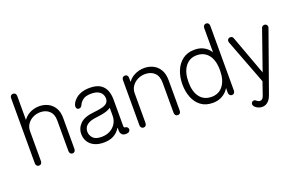

<svg xmlns="http://www.w3.org/2000/svg" viewBox="-106 -1186 2898 1858"><g transform="rotate(-20 1342.5 -257.5)"><path d="M106 10Q92 10 83.5 0Q75 -10 75 -25V-696Q75 -711 83.5 -720.5Q92 -730 106 -730Q121 -730 129.5 -720.5Q138 -711 138 -696V-412L126 -430Q154 -480 201 -505Q248 -530 302 -530Q352 -530 393 -509Q434 -488 458.5 -447Q483 -406 483 -344V-25Q483 -10 474.5 0Q466 10 452 10Q438 10 429.5 0Q421 -10 421 -25V-342Q421 -405 385 -438.5Q349 -472 292 -472Q251 -472 215.5 -454Q180 -436 159 -404.5Q138 -373 138 -332V-25Q138 -10 129.5 0Q121 10 106 10Z M773 15Q715 15 675 -5Q635 -25 614.5 -59.5Q594 -94 594 -137Q594 -198 639 -242Q684 -286 788 -295Q837 -300 870 -308.5Q903 -317 920 -334Q937 -351 937 -379Q937 -403 925.5 -424Q914 -445 888 -458.5Q862 -472 817 -472Q758 -472 730 -449Q702 -426 692 -401Q686 -389 678 -382.5Q670 -376 658 -376Q645 -376 638 -384.5Q631 -393 631 -408Q632 -424 643.5 -444.5Q655 -465 678.5 -485Q702 -505 738 -517.5Q774 -530 823 -530Q888 -530 927 -507Q966 -484 984 -442Q1002 -400 1002 -345V-77Q1002 -64 1005 -58.5Q1008 -53 1017 -53Q1029 -52 1037.5 -44Q1046 -36 1046 -23Q1046 -9 1034.5 0.5Q1023 10 1002 10Q972 10 959 -6.5Q946 -23 946 -46V-73H943Q917 -30 875 -7.5Q833 15 773 15ZM770 -44Q821 -44 859 -64.5Q897 -85 918.5 -120.5Q940 -156 940 -199V-280Q940 -282 938.5 -282Q937 -282 933 -278Q916 -266 891.5 -258.5Q867 -251 840 -246.5Q813 -242 788 -239Q721 -232 689 -206.5Q657 -181 657 -139Q657 -102 683 -73Q709 -44 770 -44Z M1183 10Q1169 10 1160.5 0Q1152 -10 1152 -25V-491Q1152 -507 1161 -516Q1170 -525 1184 -525Q1198 -525 1206.5 -516Q1215 -507 1215 -491V-413L1203 -430Q1232 -480 1280.5 -505Q1329 -530 1383 -530Q1434 -530 1475.5 -509Q1517 -488 1542 -445Q1567 -402 1567 -336V-25Q1567 -10 1559 0Q1551 10 1536 10Q1521 10 1512.5 0Q1504 -10 1504 -25V-334Q1504 -403 1467.5 -437.5Q1431 -472 1372 -472Q1330 -472 1294.5 -454Q1259 -436 1237 -404.5Q1215 -373 1215 -332V-25Q1215 -10 1206.5 0Q1198 10 1183 10Z M1896 15Q1822 15 1773.5 -22Q1725 -59 1701.5 -120.5Q1678 -182 1678 -254Q1678 -330 1703.5 -392.5Q1729 -455 1778.5 -492.5Q1828 -530 1901 -530Q1948 -530 1982.5 -514.5Q2017 -499 2040.5 -474Q2064 -449 2075 -422L2063 -421V-696Q2063 -710 2072 -720Q2081 -730 2095 -730Q2109 -730 2117.5 -720Q2126 -710 2126 -696V-28Q2126 -13 2117.5 -3Q2109 7 2095 7Q2081 7 2072 -3Q2063 -13 2063 -28V-99H2073Q2062 -69 2037.5 -43Q2013 -17 1977.5 -1Q1942 15 1896 15ZM1906 -44Q1982 -45 2024.5 -102.5Q2067 -160 2067 -259Q2067 -363 2023 -417.5Q1979 -472 1904 -472Q1829 -472 1785 -414Q1741 -356 1741 -254Q1741 -156 1783.5 -100Q1826 -44 1906 -44Z M2332 215Q2311 215 2291 206.5Q2271 198 2258.5 184.5Q2246 171 2246 157Q2246 145 2254.5 136.5Q2263 128 2275 128Q2283 128 2288 131.5Q2293 135 2299 140Q2305 144 2312.5 148.5Q2320 153 2331 153Q2345 153 2355 143Q2365 133 2371 115L2417 -18L2240 -483Q2237 -492 2239 -502Q2241 -512 2249 -518.5Q2257 -525 2269 -525Q2280 -525 2287.5 -519.5Q2295 -514 2298 -505L2465 -50L2428 -42L2590 -505Q2593 -514 2601 -519.5Q2609 -525 2620 -525Q2632 -525 2639.5 -518.5Q2647 -512 2649.5 -502.5Q2652 -493 2648 -483L2429 132Q2414 173 2389 194Q2364 215 2332 215Z"/></g></svg>

Font: National Park Light
Style: Regular
Weight: 300
Designer: Andrea Herstowski, Ben Hoepner
Version: Version 1.009